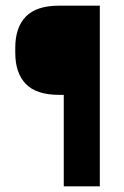

<svg xmlns="http://www.w3.org/2000/svg" viewBox="-20 -659 437 679"><path d="M189.5 -323.5Q108.5 -323.5 71.2 -362.2Q34 -401 34 -472V-490.5Q34 -562 71.5 -600.5Q109 -639 189.5 -639H236.5L237 -323.5ZM333 0H205.5V-639H333Z"/></svg>

Font: Anek Odia Medium SemiBold
Style: Regular
Weight: 600
Version: Version 1.003